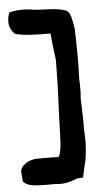

<svg xmlns="http://www.w3.org/2000/svg" viewBox="-56 -782 446 872"><g transform="rotate(-5 167.0 -345.5)"><path d="M12 -700C11 -676 21 -654 39 -640C87 -628 138 -629 198 -628C198 -627 199 -623 199 -621C202 -581 207 -548 212 -506C211 -453 211 -393 208 -342L205 -267C205 -249 203 -232 203 -211L200 -125C198 -105 195 -86 188 -68C185 -67 180 -66 178 -66C157 -68 115 -67 90 -67H85C63 -66 33 -56 18 -34C8 -23 11 -12 14 25V31L19 35C44 58 91 53 123 55H124C138 55 155 54 166 55C204 60 237 48 262 38L289 36L291 25C294 9 300 -15 307 -46V-47C310 -66 312 -84 313 -108L314 -120L312 -183V-226L310 -291C310 -305 308 -324 310 -337C311 -347 312 -357 311 -370V-390L310 -405C311 -437 311 -468 312 -499C312 -524 312 -546 311 -573V-595C310 -608 310 -623 310 -636V-638C307 -660 303 -679 298 -698L297 -699C295 -703 295 -714 282 -723L280 -725C237 -742 180 -737 135 -742C91 -750 53 -748 21 -740C16 -727 12 -718 12 -700Z"/></g></svg>

Font: Vapor
Style: ExBd
Weight: 800
Foundry: Cannot Into Space Fonts
Version: Version 0.179